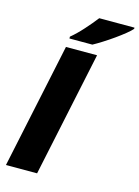

<svg xmlns="http://www.w3.org/2000/svg" viewBox="-141 -1050 814 1126"><g transform="rotate(15 265.5 -486.5)"><path d="M11.2 0 171.9 -759.8H360.8L200.2 0ZM178.7 -813V-824.2Q213.4 -852.5 251.2 -894.8Q289.1 -937 316.9 -973.1H530.8V-965.8Q520 -952.6 494.4 -931.9Q468.8 -911.1 436.8 -888.4Q404.8 -865.7 373 -845.7Q341.3 -825.7 317.9 -813Z"/></g></svg>

Font: Open Sans ExtraBold
Style: Italic
Weight: 800
Italic angle: -12°
Designer: Monotype Design Team
Foundry: Monotype Imaging Inc.
Version: Version 3.000; ttfautohint (v1.8.4)